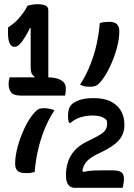

<svg xmlns="http://www.w3.org/2000/svg" viewBox="-20 -814 640 914"><path d="M361 -411Q376 -434 388 -457.5Q400 -481 409.5 -505Q419 -529 426.5 -553Q434 -577 439.5 -602Q445 -627 449 -652.5Q453 -678 455 -704Q460 -706 465 -707Q470 -708 475 -708.5Q480 -709 486.5 -709.5Q493 -710 500 -710Q525 -710 536.5 -699Q548 -688 548 -664Q548 -647 545 -626.5Q542 -606 536 -584Q530 -562 521.5 -539.5Q513 -517 503 -495.5Q493 -474 481 -455Q469 -436 456 -421Q445 -409 434.5 -405Q424 -401 409 -401Q399 -401 390.5 -402Q382 -403 375 -405.5Q368 -408 361 -411ZM239 -289Q224 -266 212 -242.5Q200 -219 190.5 -195Q181 -171 173.5 -146.5Q166 -122 160.5 -97.5Q155 -73 151 -47.5Q147 -22 145 5Q140 6 135 7Q130 8 125 9Q120 10 113.5 10Q107 10 100 10Q75 10 63.5 -1Q52 -12 52 -35Q52 -52 55 -72.5Q58 -93 64 -115.5Q70 -138 78.5 -160.5Q87 -183 97 -204.5Q107 -226 119 -245Q131 -264 144 -278Q156 -291 164.5 -295Q173 -299 189 -299Q200 -299 209 -297.5Q218 -296 225.5 -294Q233 -292 239 -289ZM26 -446H202Q248 -446 270.5 -432.5Q293 -419 293 -396Q293 -392 293 -386.5Q293 -381 292.5 -376Q292 -371 291 -366.5Q290 -362 290 -359H78Q46 -359 33.5 -373.5Q21 -388 21 -414Q21 -419 21.5 -423.5Q22 -428 22.5 -431.5Q23 -435 24 -438.5Q25 -442 26 -446ZM210 -424H140L144 -450Q137 -454 133.5 -459Q130 -464 128 -473Q126 -482 126 -495Q126 -503 126 -522.5Q126 -542 126 -567Q126 -592 126 -618Q126 -644 126 -667Q126 -690 126 -705L139 -680H109L130 -699Q124 -684 117 -669.5Q110 -655 101.5 -641.5Q93 -628 84 -615Q76 -605 67.5 -598Q59 -591 47 -591Q36 -591 27 -606Q18 -621 18 -659V-683Q33 -693 46 -703.5Q59 -714 69 -726Q81 -740 92 -755Q103 -770 111 -787Q116 -788 121.5 -789.5Q127 -791 133 -792Q139 -793 145.5 -793.5Q152 -794 158 -794Q180 -794 195 -788.5Q210 -783 210 -764Q210 -756 210 -731Q210 -706 210 -671Q210 -636 210 -598.5Q210 -561 210 -525Q210 -489 210 -462Q210 -435 210 -424ZM564 80Q561 80 544.5 80Q528 80 504.5 80Q481 80 454.5 80Q428 80 403.5 80Q379 80 360.5 80Q342 80 335 80Q323 80 313.5 73.5Q304 67 299 54Q294 41 294 23V20Q294 -13 303.5 -43Q313 -73 337 -99.5Q361 -126 406 -146Q441 -163 459 -174.5Q477 -186 483.5 -198Q490 -210 490 -225Q490 -230 489.5 -234.5Q489 -239 487 -242Q478 -253 461 -258.5Q444 -264 420 -264Q391 -264 364.5 -256Q338 -248 315 -229H309Q308 -233 306.5 -237Q305 -241 304.5 -246.5Q304 -252 304 -257Q304 -262 304 -266Q304 -281 307.5 -293.5Q311 -306 319 -315Q333 -329 359 -338Q385 -347 426 -347Q475 -347 507 -331Q539 -315 555.5 -287Q572 -259 572 -222V-216Q572 -190 560 -167Q548 -144 522.5 -125Q497 -106 459 -88Q424 -72 404.5 -56.5Q385 -41 377.5 -20.5Q370 0 368 34L363 -6L387 11H355Q378 3 400 0Q422 -3 460 -3H515Q546 -3 558 6Q570 15 570 38Q570 42 569.5 47.5Q569 53 568 59Q567 65 566 70.5Q565 76 564 80Z"/></svg>

Font: Recursive Monospace Casual Medium
Style: Regular
Weight: 500
Version: Version 1.047